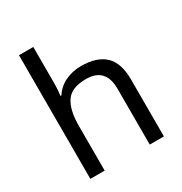

<svg xmlns="http://www.w3.org/2000/svg" viewBox="-176 -891 970 1022"><g transform="rotate(-30 309.0 -380.0)"><path d="M173 -760V-537Q173 -497 168 -462H174Q200 -503 244.5 -524Q289 -545 341 -545Q438 -545 487.5 -498.5Q537 -452 537 -349V0H450V-343Q450 -472 330 -472Q240 -472 206.5 -421.5Q173 -371 173 -277V0H85V-760Z"/></g></svg>

Font: Noto Sans
Style: Regular
Weight: 400
Designer: Monotype Design Team
Foundry: Monotype Imaging Inc.
Version: Version 1.902